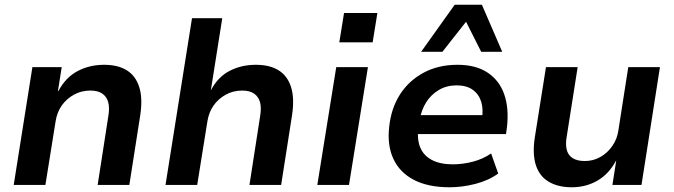

<svg xmlns="http://www.w3.org/2000/svg" viewBox="-20 -782 2851 812"><path d="M38 0 117 -498H241L225 -397H227Q258 -455 308.5 -481.5Q359 -508 420 -508Q479 -508 516.5 -484.5Q554 -461 569 -413.5Q584 -366 573 -294L527 0H393L438 -290Q444 -325 438 -348.5Q432 -372 413.5 -385.5Q395 -399 362 -399Q324 -399 292.5 -381.5Q261 -364 241 -335.5Q221 -307 215 -268L172 0Z M680 0 792 -705H920L872 -402H873Q902 -457 951.5 -482.5Q1001 -508 1062 -508Q1121 -508 1158.5 -484.5Q1196 -461 1211 -413.5Q1226 -366 1215 -294L1169 0H1035L1080 -290Q1086 -325 1080 -348.5Q1074 -372 1055.5 -385.5Q1037 -399 1004 -399Q966 -399 934.5 -381.5Q903 -364 883 -335.5Q863 -307 857 -268L814 0Z M1415 -603 1435 -727H1576L1556 -603ZM1322 0 1402 -498H1536L1456 0Z M1882 10Q1790 10 1730 -21.5Q1670 -53 1643.5 -110.5Q1617 -168 1626 -246Q1634 -323 1671 -381.5Q1708 -440 1770.5 -474Q1833 -508 1915 -508Q1992 -508 2042 -475Q2092 -442 2112.5 -383Q2133 -324 2124 -244L2120 -215H1726L1738 -295H2036L2018 -275Q2025 -320 2015 -352Q2005 -384 1979 -402.5Q1953 -421 1911 -421Q1869 -421 1836 -401.5Q1803 -382 1782.5 -349.5Q1762 -317 1755 -275L1751 -251Q1742 -198 1756 -161.5Q1770 -125 1805.5 -106Q1841 -87 1895 -87Q1936 -87 1979 -98Q2022 -109 2057 -133L2087 -48Q2045 -18 1989.5 -4Q1934 10 1882 10ZM1761 -563 1903 -762H2018L2104 -563H2015L1951 -690L1851 -563Z M2398 10Q2340 10 2300.5 -13.5Q2261 -37 2246 -84.5Q2231 -132 2242 -202L2289 -498H2423L2377 -206Q2371 -174 2376.5 -150Q2382 -126 2401.5 -113.5Q2421 -101 2453 -101Q2489 -101 2519 -118Q2549 -135 2569.5 -164.5Q2590 -194 2595 -229L2637 -498H2771L2693 0H2570L2586 -102H2585Q2555 -46 2506.5 -18Q2458 10 2398 10Z"/></svg>

Font: Nunito Sans 8pt
Style: Bold Italic
Weight: 700
Italic angle: -9°
Version: Version 3.101;gftools[0.9.27]